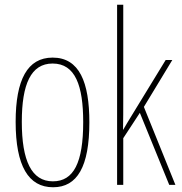

<svg xmlns="http://www.w3.org/2000/svg" viewBox="-20 -780 767 810"><path d="M357 -264C357 -433 315 -537 202 -537C96 -537 46 -444 46 -266C46 -80 100 10 204 10C306 10 357 -77 357 -264ZM72 -266C72 -424 110 -512 202 -512C298 -512 331 -418 331 -265C331 -94 291 -15 203 -15C113 -15 72 -102 72 -266Z M500 -361V-760H474V0H500V-197L570 -304L694 0H720L587 -329L707 -527H679L531 -285C519 -266 513 -255 500 -233H499C500 -278 500 -314 500 -361Z"/></svg>

Font: Noto Sans Ethiopic ExtraCondensed Thin
Style: Regular
Weight: 100
Width: 2
Designer: Monotype Design Team
Foundry: Monotype Imaging Inc.
Version: Version 2.102